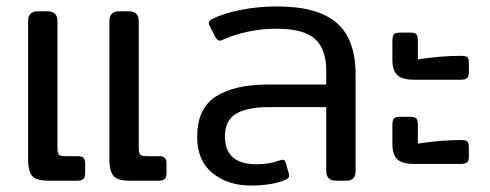

<svg xmlns="http://www.w3.org/2000/svg" viewBox="-20 -560 1520 595"><path d="M67 -67V-495Q67 -525 98 -525H127Q158 -525 158 -495V-102Q158 -86 162.5 -81Q167 -76 183 -76H221Q234 -76 239 -70.5Q244 -65 244 -53V-24Q244 -11 238.5 -5.5Q233 0 220 0H131Q92 0 79.5 -15Q67 -30 67 -67ZM319 -67V-495Q319 -525 350 -525H379Q410 -525 410 -495V-102Q410 -86 414.5 -81Q419 -76 435 -76H473Q486 -76 491 -70.5Q496 -65 496 -53V-24Q496 -11 490.5 -5.5Q485 0 472 0H383Q344 0 331.5 -15Q319 -30 319 -67Z M591 -136Q591 -224 649 -261Q707 -298 810 -298H991V-341Q991 -408 956 -439.5Q921 -471 836 -471Q790 -471 747 -461.5Q704 -452 671 -437Q665 -434 660 -434Q654 -434 647 -446L630 -479Q627 -485 627 -489Q627 -496 639 -502Q677 -520 729.5 -530Q782 -540 838 -540Q965 -540 1023.5 -489Q1082 -438 1082 -329V-30Q1082 -15 1075 -7.5Q1068 0 1052 0H1022Q991 0 991 -30V-228H813Q746 -228 711.5 -207.5Q677 -187 677 -137Q677 -51 775 -51Q815 -51 847 -63Q853 -65 856 -65Q863 -65 866 -54L875 -22Q876 -20 876 -16Q876 -8 867 -4Q849 5 820 10Q791 15 758 15Q686 15 638.5 -23.5Q591 -62 591 -136Z M1196 -375V-433Q1196 -448 1200.5 -453.5Q1205 -459 1220 -459H1251Q1266 -459 1270.5 -453.5Q1275 -448 1275 -432V-376Q1346 -387 1408 -387Q1424 -387 1428.5 -382.5Q1433 -378 1433 -363V-334Q1433 -323 1427.5 -318Q1422 -313 1408 -313H1262Q1226 -313 1211 -327.5Q1196 -342 1196 -375ZM1196 -114V-172Q1196 -187 1200.5 -192.5Q1205 -198 1220 -198H1251Q1266 -198 1270.5 -192.5Q1275 -187 1275 -171V-115Q1346 -126 1408 -126Q1424 -126 1428.5 -121.5Q1433 -117 1433 -102V-73Q1433 -62 1427.5 -57Q1422 -52 1408 -52H1262Q1226 -52 1211 -66.5Q1196 -81 1196 -114Z"/></svg>

Font: Mitr Light
Style: Regular
Weight: 300
Designer: Thanarat Vachiruckul
Foundry: Cadson Demak
Version: Version 1.002